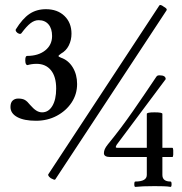

<svg xmlns="http://www.w3.org/2000/svg" viewBox="-20 -719 714 752"><path d="M121 -246Q74 -246 47.5 -260.5Q21 -275 21 -300Q21 -317 29.5 -325Q38 -333 51 -333Q68 -333 77.5 -327.5Q87 -322 98 -308Q111 -293 122 -286Q133 -279 145 -279Q170 -279 185 -304Q200 -329 200 -372Q200 -419 179.5 -444Q159 -469 123 -469Q113 -469 103.5 -467.5Q94 -466 88 -464Q79 -464 79 -483Q79 -500 86 -500Q130 -500 157 -521.5Q184 -543 184 -578Q184 -607 170 -623.5Q156 -640 131 -640Q115 -640 99.5 -628Q84 -616 64 -589Q61 -585 54.5 -587Q48 -589 44 -594.5Q40 -600 42 -604Q68 -646 95.5 -664.5Q123 -683 160 -683Q205 -683 232.5 -656.5Q260 -630 260 -587Q260 -562 249.5 -541Q239 -520 219 -509Q209 -502 209 -499.5Q209 -497 219 -493Q248 -483 265 -455Q282 -427 282 -390Q282 -350 260.5 -317.5Q239 -285 202.5 -265.5Q166 -246 121 -246ZM197 -17Q195 -14 191 -15.5Q187 -17 179 -21Q171 -27 169.5 -31Q168 -35 169 -36L603 -696Q607 -704 621 -693Q631 -687 632.5 -684Q634 -681 632 -678ZM412 -104Q387 -104 387 -119Q387 -127 390.5 -135Q394 -143 402 -153Q453 -215 501.5 -285Q550 -355 592 -418Q594 -421 596.5 -422.5Q599 -424 605 -424Q629 -424 629 -409L437 -152Q433 -145 433.5 -142.5Q434 -140 441 -140H655Q658 -140 658.5 -131Q659 -122 658.5 -113Q658 -104 655 -104ZM510 13Q506 13 506 2.5Q506 -8 510 -8Q555 -8 555 -34V-273Q555 -276 562.5 -277.5Q570 -279 585 -279Q601 -279 608.5 -277.5Q616 -276 616 -273V-34Q616 -8 648 -8Q652 -8 652 2.5Q652 13 648 13Q637 11 621 10.5Q605 10 585 10Q536 10 510 13Z"/></svg>

Font: Junicode VF
Style: Regular
Weight: 400
Designer: Peter S. Baker
Version: Version 2.213